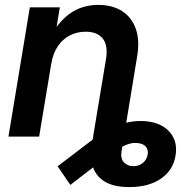

<svg xmlns="http://www.w3.org/2000/svg" viewBox="-20 -552 778 776"><path d="M502.9 204.1Q439 204.1 402.8 181.6Q366.7 159.2 355 120.6Q343.3 82 351.1 34.2L374.5 -109.9H499L471.2 59.1Q466.3 88.9 481 104.2Q495.6 119.6 519 119.6Q541 119.6 557.1 106.7Q573.2 93.8 576.7 73.2Q580.1 54.2 569.8 41.3Q559.6 28.3 536.6 26.4Q521 24.4 504.9 28.6Q488.8 32.7 469.7 43Q450.7 53.2 426.8 70.3L264.2 195.3L212.9 120.1L362.3 6.3Q402.8 -24.9 451.4 -43.9Q500 -63 546.9 -63Q621.6 -63 660.6 -23.9Q699.7 15.1 689.5 76.7Q680.2 135.3 630.9 169.7Q581.5 204.1 502.9 204.1ZM187 -293.5 138.2 0H14.2L100.6 -522.5H221.7L200.2 -390.1L178.7 -394Q214.4 -463.4 263.4 -497.8Q312.5 -532.2 377.4 -532.2Q433.6 -532.2 472.7 -507.6Q511.7 -482.9 528.6 -436.3Q545.4 -389.6 534.2 -323.2L481 0H356.4L408.2 -312Q417.5 -368.7 395.3 -396.2Q373 -423.8 326.2 -423.8Q292 -423.8 262.9 -409.2Q233.9 -394.5 214.1 -365.7Q194.3 -336.9 187 -293.5Z"/></svg>

Font: Inter 28pt SemiBold
Style: Italic
Weight: 600
Italic angle: -9.3988°
Designer: Rasmus Andersson
Foundry: rsms
Version: Version 4.001;git-66647c0bb